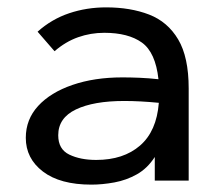

<svg xmlns="http://www.w3.org/2000/svg" viewBox="-20 -490 590 521"><path d="M228 11Q143 11 96.5 -24.5Q50 -60 50 -116Q50 -166 83.5 -202.5Q117 -239 176.5 -259.5Q236 -280 312 -280Q333 -280 358 -279Q383 -278 410 -275Q402 -348 365 -374.5Q328 -401 263 -401Q226 -401 192 -389Q158 -377 128 -351L82 -404Q120 -438 167.5 -454Q215 -470 268 -470Q334 -470 384.5 -450.5Q435 -431 463.5 -383Q492 -335 492 -250V0H400V-64Q380 -33 351.5 -17Q323 -1 290.5 5Q258 11 228 11ZM138 -123Q138 -85 168 -70.5Q198 -56 241 -56Q315 -56 360 -95Q405 -134 411 -211Q360 -216 317 -216Q234 -216 186 -193Q138 -170 138 -123Z"/></svg>

Font: Inconsolata SemiExpanded Medium
Style: Regular
Weight: 500
Width: 6
Monospace: yes
Designer: Raph Levien, Cyreal, Brenton Simpson
Foundry: Raph Levien, Cyreal, Google
Version: Version 3.001; ttfautohint (v1.8.2.53-6de2)